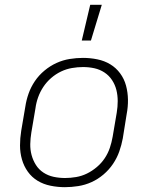

<svg xmlns="http://www.w3.org/2000/svg" viewBox="-20 -768 640 796"><path d="M249 8Q219 8 189.5 2Q160 -4 136 -18.5Q112 -33 95.5 -56Q79 -79 71 -107Q63 -135 63 -165Q63 -195 68 -226L85 -326Q89 -353 98.5 -380Q108 -407 124.5 -431.5Q141 -456 164.5 -475.5Q188 -495 214.5 -507Q241 -519 269 -523.5Q297 -528 324 -528Q354 -528 383.5 -522Q413 -516 437 -501.5Q461 -487 478 -464Q495 -441 502.5 -413Q510 -385 510.5 -355Q511 -325 505 -294L489 -194Q484 -167 474.5 -140Q465 -113 448.5 -88.5Q432 -64 409 -44.5Q386 -25 359.5 -13Q333 -1 304.5 3.5Q276 8 249 8ZM250 -30Q272 -30 295.5 -34Q319 -38 340.5 -48.5Q362 -59 381.5 -75.5Q401 -92 414.5 -112.5Q428 -133 435.5 -155.5Q443 -178 447 -201L464 -301Q468 -325 468 -349Q468 -373 462.5 -395Q457 -417 444.5 -436Q432 -455 413 -467.5Q394 -480 371.5 -485Q349 -490 324 -490Q302 -490 278.5 -486Q255 -482 233 -471.5Q211 -461 192 -444.5Q173 -428 159.5 -407.5Q146 -387 138 -364.5Q130 -342 127 -319L110 -219Q106 -195 105.5 -171Q105 -147 111 -125Q117 -103 129 -84Q141 -65 160 -52.5Q179 -40 202 -35Q225 -30 250 -30ZM319 -600 354 -748H402L357 -600Z"/></svg>

Font: Iosevka Aile XLt Obl
Style: Regular
Weight: 200
Italic angle: -9°
Designer: Belleve Invis
Foundry: Belleve Invis
Version: Version 31.1.0; ttfautohint (v1.8.4)